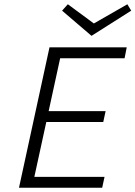

<svg xmlns="http://www.w3.org/2000/svg" viewBox="-20 -880 635 900"><path d="M595 -830 409 -712 271 -830 298 -860 420 -770 577 -860ZM69 0 212 -658H574L564 -607H262L208 -359H475L464 -308H197L141 -51H470L459 0Z"/></svg>

Font: EauTest Semilight
Style: Italic
Weight: 300
Italic angle: -12°
Designer: Christian Thalmann (Catharsis Fonts)
Version: Version 0.001;PS 000.001;hotconv 1.0.88;makeotf.lib2.5.64775